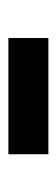

<svg xmlns="http://www.w3.org/2000/svg" viewBox="146 -928 138 471"><g transform="rotate(90 215.5 -692.0)"><path d="M357.9 -741.2H72.8V-643.1H357.9Z"/></g></svg>

Font: Raveo
Style: Bold
Weight: 700
Designer: Jakub Foglar, Rasmus Andersson (Inter)
Foundry: Jakubfoglar.com
Version: Version 1.100;Glyphs 3.2.3 (3260)